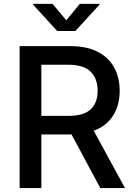

<svg xmlns="http://www.w3.org/2000/svg" viewBox="-20 -964 688 984"><path d="M80.6 0V-727.5H341.3Q425.3 -727.5 481.4 -698.2Q537.6 -668.9 565.4 -617.4Q593.3 -565.9 593.3 -499Q593.3 -425.8 560.1 -372.3Q526.9 -318.8 460.4 -293.9L620.6 0H494.1L346.7 -274.9Q343.8 -274.9 340.3 -274.9H191.9V0ZM191.9 -370.1H329.6Q409.7 -370.1 445.1 -404.1Q480.5 -438 480.5 -499Q480.5 -560.5 444.8 -596.4Q409.2 -632.3 328.6 -632.3H191.9ZM249.5 -944.3 319.8 -859.9 389.2 -944.3H490.2V-940.4L366.2 -805.2H272.9L149.4 -940.4V-944.3Z"/></svg>

Font: Inter Medium
Style: Regular
Weight: 500
Designer: Rasmus Andersson
Foundry: rsms
Version: Version 4.001;git-9221beed3